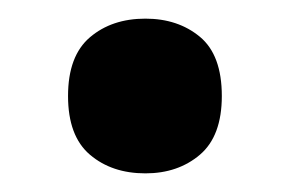

<svg xmlns="http://www.w3.org/2000/svg" viewBox="-20 -174 311 206"><path d="M53 -71Q53 -114 76.5 -134Q100 -154 136 -154Q171 -154 194.5 -134.5Q218 -115 218 -71Q218 -28 194.5 -8Q171 12 136 12Q100 12 76.5 -8Q53 -28 53 -71Z"/></svg>

Font: Noto Sans Lao UI SemCond
Style: Bold
Weight: 700
Width: 4
Designer: Monotype Design Team
Foundry: Monotype Imaging Inc.
Version: Version 2.000; ttfautohint (v1.8.4.7-5d5b)